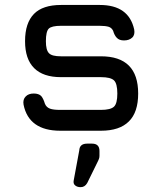

<svg xmlns="http://www.w3.org/2000/svg" viewBox="-20 -527 651 774"><path d="M305 227.5C316.5 227.5 325 222 331.5 211C331.5 211 373.5 125.5 373.5 125.5C373.5 125.5 373.5 125.5 373.5 125.5C375.5 121.5 377.5 117.5 379 113C380.5 109 381 105 381 100.5C381 100.5 381 81.5 381 81.5C381 81.5 381 81.5 381 81.5C381 62 371 52 351 52C351 52 331.5 52 331.5 52C331.5 52 331.5 52 331.5 52C311 52 300.5 61 299.5 79.5C299.5 79.5 277 201 277 201C277 201 277 201 277 201C275.5 209.5 277.5 216 283 220.5C288.5 225 295.5 227.5 305 227.5C305 227.5 305 227.5 305 227.5ZM387 0C387 0 387 0 387 0C437 0 474.5 -12.5 499.5 -37.5C524.5 -62 537 -99.5 537 -150C537 -150 537 -150 537 -150C537 -200 524.5 -237.5 499.5 -262.5C474.5 -287.5 437 -300 387 -300C387 -300 226 -300 226 -300C226 -300 226 -300 226 -300C201.5 -300 185.5 -304 177.5 -312.5C169 -321 165 -337 165 -361C165 -361 165 -361 165 -361C165 -387 169 -404 176.5 -411.5C184 -419 200.5 -423 226 -423C226 -423 382 -423 382 -423C382 -423 382 -423 382 -423C397.5 -423 409.5 -421.5 418 -419C426 -416.5 432 -411 436 -403C436 -403 436 -403 436 -403C439.5 -390.5 444.5 -381 451 -374.5C457.5 -367.5 467 -364 480 -364C480 -364 480 -364 480 -364C494 -364 505 -368 513 -375.5C521 -383 523.5 -394 521 -408C521 -408 521 -408 521 -408C506.5 -474 460.5 -507 382 -507C382 -507 226 -507 226 -507C226 -507 226 -507 226 -507C177 -507 140.5 -495 117 -471C93 -446.5 81 -410 81 -361C81 -361 81 -361 81 -361C81 -313 93 -277 117.5 -252.5C142 -228 178 -216 226 -216C226 -216 387 -216 387 -216C387 -216 387 -216 387 -216C413 -216 430.5 -211.5 439.5 -203C448.5 -194.5 453 -176.5 453 -150C453 -150 453 -150 453 -150C453 -123 448.5 -105.5 439.5 -97C430.5 -88.5 413 -84 387 -84C387 -84 223 -84 223 -84C223 -84 223 -84 223 -84C204.5 -84 191 -85.5 181.5 -89C172 -92.5 165 -99 161 -109C161 -109 161 -109 161 -109C157 -122.5 152 -133 146 -140C139.5 -146.5 129.5 -150 116 -150C116 -150 116 -150 116 -150C102 -150 91 -146 83.5 -138C75.5 -130 72.5 -119 75 -105C75 -105 75 -105 75 -105C82 -70 98 -44 122.5 -26.5C147 -9 180.5 0 223 0C223 0 387 0 387 0Z"/></svg>

Font: Jura-Fortis-Bold
Style: Bold
Weight: 500
Designer: Daniel Johnson, Alexei Vanyashin, Mirko Velimirovic
Foundry: Daniel Johnson
Version: ""